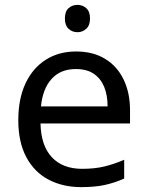

<svg xmlns="http://www.w3.org/2000/svg" viewBox="-20 -757 604 787"><path d="M298 -737Q318 -737 333.5 -723.5Q349 -710 349 -681Q349 -653 333.5 -639Q318 -625 298 -625Q276 -625 261 -639Q246 -653 246 -681Q246 -710 261 -723.5Q276 -737 298 -737ZM292 -546Q361 -546 410.5 -516Q460 -486 486.5 -431.5Q513 -377 513 -304V-251H146Q148 -160 192.5 -112.5Q237 -65 317 -65Q368 -65 407.5 -74.5Q447 -84 489 -102V-25Q448 -7 408 1.5Q368 10 313 10Q237 10 178.5 -21Q120 -52 87.5 -113.5Q55 -175 55 -264Q55 -352 84.5 -415Q114 -478 167.5 -512Q221 -546 292 -546ZM291 -474Q228 -474 191.5 -433.5Q155 -393 148 -321H421Q421 -367 407 -401Q393 -435 364.5 -454.5Q336 -474 291 -474Z"/></svg>

Font: ubangla15
Style: Book
Weight: 400
Designer: Jelle Bosma - Monotype Design Team
Foundry: Monotype Imaging Inc.
Version: Version 2.003